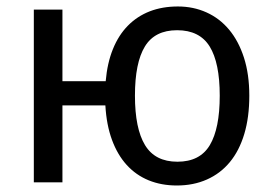

<svg xmlns="http://www.w3.org/2000/svg" viewBox="-20 -566 849 596"><path d="M753.9 -269Q753.9 -202.1 738.3 -150.1Q722.7 -98.1 693.4 -62.7Q664.1 -27.3 622.3 -8.8Q580.6 9.8 528.8 9.8Q481 9.8 441.4 -6.3Q401.9 -22.5 373.3 -54Q344.7 -85.4 327.6 -131.8Q310.5 -178.2 307.1 -238.8H173.8V0H85V-536.1H173.8V-314H308.1Q313 -370.6 330.6 -413.8Q348.1 -457 377 -486.3Q405.8 -515.6 444.8 -530.8Q483.9 -545.9 532.2 -545.9Q580.1 -545.9 620.8 -527.6Q661.6 -509.3 691.2 -473.9Q720.7 -438.5 737.3 -387Q753.9 -335.4 753.9 -269ZM398.9 -269Q398.9 -167 430.2 -115.5Q461.4 -64 530.8 -64Q600.6 -64 631.3 -115.5Q662.1 -167 662.1 -269Q662.1 -371.1 630.9 -421.6Q599.6 -472.2 529.8 -472.2Q460.4 -472.2 429.7 -421.6Q398.9 -371.1 398.9 -269Z"/></svg>

Font: Genotype
Style: Regular
Weight: 400
Foundry: Ascender Corporation
Version: Version 1.00